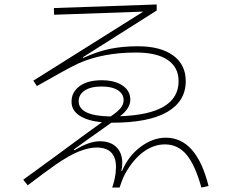

<svg xmlns="http://www.w3.org/2000/svg" viewBox="-20 -794 1040 859"><path d="M913 38 881 45Q853 -56 814.5 -102Q776 -148 718 -148Q667 -148 621 -114Q575 -80 539 -15Q531 0 524.5 18Q518 36 515 45H482Q492 17 497 -17Q499 -37 499 -46Q499 -134 412 -134Q378 -134 334.5 -117Q291 -100 230 -58Q180 -23 104 35L84 10L239 -103Q356 -190 436 -247Q372 -253 336 -276.5Q300 -300 300 -339Q300 -382 336 -408.5Q372 -435 435 -435Q493 -435 528 -411.5Q563 -388 563 -348Q563 -309 517 -274Q779 -283 779 -431Q779 -493 730 -526Q681 -559 589 -559Q439 -559 328 -509Q280 -486 145 -409L129 -433L621 -742L222 -728L221 -758L681 -774V-747L351 -538L353 -535Q416 -564 472.5 -575.5Q529 -587 597 -587Q698 -587 754.5 -546Q811 -505 811 -431Q811 -341 728 -293Q645 -245 482 -245H478L364 -164Q315 -128 310 -125L314 -122Q378 -162 427 -162Q474 -162 500.5 -136Q527 -110 527 -65Q527 -46 523 -29H526Q554 -96 609 -137Q664 -178 722 -178Q859 -178 913 38ZM475 -273Q505 -293 519 -309.5Q533 -326 533 -346Q533 -374 507 -390.5Q481 -407 435 -407Q386 -407 359 -389Q332 -371 332 -341Q332 -275 475 -273Z"/></svg>

Font: IBM Plex Sans JP ExtraLight
Style: Regular
Weight: 200
Designer: Mike Abbink; Paul van der Laan; Pieter van Rosmalen; Wujin Sim; Yejin Wi; Jinhee Kim; Boomi Park; Yona Kim; Kichan Ma
Foundry: Sandoll Inc.
Version: Version 1.001